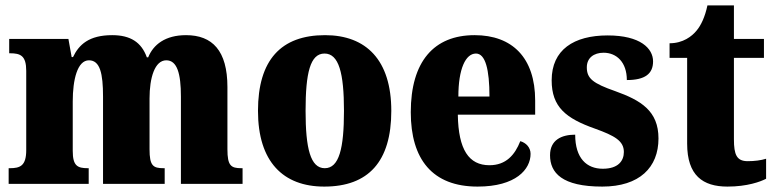

<svg xmlns="http://www.w3.org/2000/svg" viewBox="-20 -680 2869 710"><path d="M12 0H308V-58H305C266 -58 249 -67 249 -122V-305C249 -385 266 -457 309 -457C350 -457 361 -408 361 -323V0H589V-58H585C546 -58 533 -67 533 -128V-316C533 -392 552 -457 595 -457C635 -457 649 -408 649 -323V0H877V-58H873C834 -58 821 -67 821 -128V-358C821 -493 765 -550 668 -550C591 -550 547 -515 528 -468H523C503 -524 462 -550 395 -550C309 -550 272 -515 250 -469H245L233 -536H14V-483H17C56 -483 77 -474 77 -418V-125C77 -67 55 -58 16 -58H12Z M1179 10C1342 10 1427 -82 1427 -270C1427 -458 1334 -550 1182 -550C1019 -550 934 -458 934 -270C934 -82 1027 10 1179 10ZM1181 -58C1128 -58 1110 -131 1110 -270C1110 -410 1127 -482 1180 -482C1233 -482 1252 -410 1252 -270C1252 -131 1234 -58 1181 -58Z M1746 10C1888 10 1942 -54 1942 -111C1942 -135 1925 -152 1904 -158C1884 -107 1851 -69 1790 -69C1714 -69 1675 -126 1673 -256H1959V-308C1959 -467 1874 -550 1735 -550C1585 -550 1499 -453 1499 -265C1499 -91 1579 10 1746 10ZM1790 -323H1675C1675 -426 1702 -482 1740 -482C1775 -482 1790 -423 1790 -323Z M2207 10C2345 10 2415 -61 2415 -168C2415 -270 2350 -309 2255 -343C2172 -372 2150 -390 2150 -431C2150 -466 2176 -485 2212 -485C2260 -485 2298 -450 2298 -384C2365 -384 2395 -407 2395 -453C2395 -501 2348 -549 2227 -549C2102 -549 2020 -496 2020 -383C2020 -284 2073 -242 2181 -204C2253 -178 2287 -159 2287 -118C2287 -85 2266 -56 2209 -56C2150 -56 2107 -94 2107 -182C2056 -182 2014 -162 2014 -106C2014 -41 2058 10 2207 10Z M2670 10C2743 10 2792 -8 2813 -19V-93C2794 -87 2770 -84 2745 -84C2704 -84 2694 -108 2694 -165V-466H2805V-536H2694V-660H2596C2587 -617 2572 -586 2556 -567C2539 -546 2506 -520 2456 -520V-466H2521V-149C2521 -31 2579 10 2670 10Z"/></svg>

Font: Noto Serif Sinhala Condensed Black
Style: Regular
Weight: 900
Width: 3
Designer: Jelle Bosma - Monotype Design Team
Foundry: Monotype Imaging Inc.
Version: Version 2.007